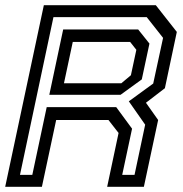

<svg xmlns="http://www.w3.org/2000/svg" viewBox="-32 -720 706 740"><path d="M-12 0 137 -700H568.5L649.5 -597L603.5 -380L530.5 -324L577.5 -257.5L522.5 0H381L425 -207.5L386 -257.5H184.5L129.5 0ZM45 -46H92.5L148 -307H416L477 -224L439 -46H486.5L527.5 -239.5L464.5 -329.5L558.5 -398L596.5 -574L533.5 -654H174ZM214.5 -399H435.5L472.5 -430L493.5 -528L469.5 -558.5H248.5ZM158 -354.5 211.5 -606.5H500.5L544 -552L514.5 -414L432.5 -354.5Z"/></svg>

Font: Tourney Thin Medium
Style: Italic
Weight: 500
Italic angle: -12°
Version: Version 1.015